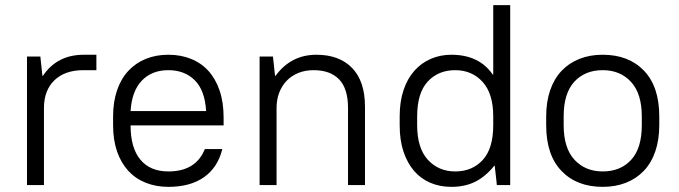

<svg xmlns="http://www.w3.org/2000/svg" viewBox="-20 -720 2640 747"><path d="M85 -500H137L145 -425H147Q202 -507 306 -507H355V-447H305Q232 -447 191.5 -407.5Q151 -368 151 -300V0H85Z M635 7Q587 7 547 -9Q507 -25 479 -55.5Q451 -86 435.5 -130.5Q420 -175 420 -233V-267Q420 -324 435.5 -369Q451 -414 479.5 -444.5Q508 -475 547.5 -491Q587 -507 635 -507Q683 -507 723 -491Q763 -475 791 -444Q819 -413 834.5 -367.5Q850 -322 850 -262V-232H488Q488 -145 526 -99Q564 -53 635 -53Q742 -53 777 -140H845Q827 -68 773.5 -30.5Q720 7 635 7ZM635 -447Q571 -447 532 -406.5Q493 -366 488 -288H782Q777 -369 737.5 -408Q698 -447 635 -447Z M990 -500H1042L1050 -425H1052Q1112 -507 1211 -507Q1300 -507 1350 -455.5Q1400 -404 1400 -305V0H1334V-300Q1334 -375 1299.5 -411Q1265 -447 1200 -447Q1168 -447 1141.5 -436.5Q1115 -426 1096 -406.5Q1077 -387 1066.5 -360Q1056 -333 1056 -300V0H990Z M1736 7Q1692 7 1655 -8.5Q1618 -24 1591.5 -54.5Q1565 -85 1550 -129.5Q1535 -174 1535 -233V-267Q1535 -325 1550 -369.5Q1565 -414 1592 -444.5Q1619 -475 1656 -491Q1693 -507 1736 -507Q1844 -507 1897 -430H1899V-700H1965V0H1913Q1913 -5 1911.5 -15.5Q1910 -26 1909 -37.5Q1908 -49 1906.5 -59.5Q1905 -70 1905 -75H1903Q1869 -33 1829 -13Q1789 7 1736 7ZM1751 -53Q1817 -53 1858 -97.5Q1899 -142 1899 -233V-267Q1899 -356 1857.5 -401.5Q1816 -447 1751 -447Q1685 -447 1644 -402.5Q1603 -358 1603 -267V-233Q1603 -144 1644.5 -98.5Q1686 -53 1751 -53Z M2325 7Q2224 7 2164.5 -55Q2105 -117 2105 -233V-267Q2105 -324 2120.5 -369Q2136 -414 2165 -444.5Q2194 -475 2234.5 -491Q2275 -507 2325 -507Q2426 -507 2485.5 -445Q2545 -383 2545 -267V-233Q2545 -176 2529.5 -131Q2514 -86 2485 -55.5Q2456 -25 2415.5 -9Q2375 7 2325 7ZM2325 -53Q2394 -53 2435.5 -98Q2477 -143 2477 -233V-267Q2477 -356 2435 -401.5Q2393 -447 2325 -447Q2256 -447 2214.5 -402Q2173 -357 2173 -267V-233Q2173 -144 2215 -98.5Q2257 -53 2325 -53Z"/></svg>

Font: PT Root UI
Style: Regular
Weight: 400
Designer: Vitaly Kuzmin
Foundry: ParaType Ltd.
Version: Version 2.001G